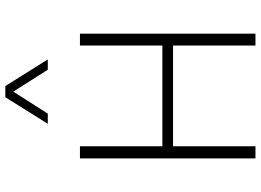

<svg xmlns="http://www.w3.org/2000/svg" viewBox="-149 -829 978 720"><g transform="rotate(-90 340.0 -469.0)"><path d="M477.1 -778.8H438.5L356.4 -908.2L273.9 -778.8H235.8L335.4 -938H377.4ZM529.3 -658.2H573.7V0H529.3V-309.1H151.4V0H106V-658.2H151.4V-349.1H529.3Z"/></g></svg>

Font: Estedad-FD ExtraLight
Style: Regular
Weight: 200
Designer: Amin Abedi
Version: Version 7.3